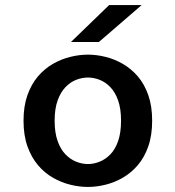

<svg xmlns="http://www.w3.org/2000/svg" viewBox="-20 -728 690 759"><path d="M327.5 11Q293.5 11 258 2.2Q222.5 -6.5 189.2 -25.5Q156 -44.5 130 -75.2Q104 -106 88.5 -149.5Q73 -193 73 -251Q73 -308.5 88.5 -352Q104 -395.5 130 -426Q156 -456.5 189.2 -475.5Q222.5 -494.5 258 -503.2Q293.5 -512 327.5 -512Q361.5 -512 397 -503.2Q432.5 -494.5 465.5 -475.5Q498.5 -456.5 524.8 -426Q551 -395.5 566.2 -352Q581.5 -308.5 581.5 -251Q581.5 -193 566.2 -149.5Q551 -106 524.8 -75.2Q498.5 -44.5 465.5 -25.5Q432.5 -6.5 397 2.2Q361.5 11 327.5 11ZM327.5 -79.5Q350.5 -79.5 373.8 -88.8Q397 -98 416.2 -117.8Q435.5 -137.5 447 -170.5Q458.5 -203.5 458.5 -251Q458.5 -298 447 -330.8Q435.5 -363.5 416.2 -383.5Q397 -403.5 373.8 -412.5Q350.5 -421.5 327.5 -421.5Q304.5 -421.5 281.2 -412.5Q258 -403.5 238.8 -383.5Q219.5 -363.5 207.8 -330.8Q196 -298 196 -251Q196 -203.5 207.8 -170.5Q219.5 -137.5 238.8 -117.8Q258 -98 281.2 -88.8Q304.5 -79.5 327.5 -79.5ZM371 -562H260.5L411.5 -708H540Z"/></svg>

Font: Trispace Thin Medium
Style: Regular
Weight: 500
Version: Version 1.210